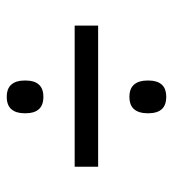

<svg xmlns="http://www.w3.org/2000/svg" viewBox="6 -582 488 540"><g transform="rotate(90 250.0 -312.0)"><path d="M52 -278V-344H449V-278ZM252.5 -87Q229 -87 217.8 -100Q206.5 -113 206.5 -136.5V-141Q206.5 -164.5 217.8 -177.2Q229 -190 252.5 -190Q276 -190 287.2 -177.2Q298.5 -164.5 298.5 -141V-136.5Q298.5 -113 287.2 -100Q276 -87 252.5 -87ZM252.5 -432Q229 -432 217.8 -445.2Q206.5 -458.5 206.5 -482V-486.5Q206.5 -510 217.8 -522.8Q229 -535.5 252.5 -535.5Q276 -535.5 287.2 -522.8Q298.5 -510 298.5 -486.5V-482Q298.5 -458.5 287.2 -445.2Q276 -432 252.5 -432Z"/></g></svg>

Font: Anek Gujarati
Style: Regular
Weight: 400
Designer: Mrunmayee Ghaisas (Gujarati), Yesha Goshar (Latin)
Foundry: Ek Type
Version: Version 1.003